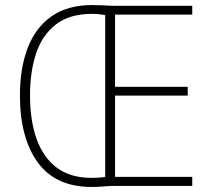

<svg xmlns="http://www.w3.org/2000/svg" viewBox="-20 -737 838 761"><path d="M346 -717Q369 -717 385.5 -716Q402 -715 423 -714H742V-679H436V-393H724V-358H436V-36H742V0H418Q401 1 383 2.5Q365 4 343 4Q200 4 129.5 -93.5Q59 -191 59 -359Q59 -467 90 -547.5Q121 -628 184.5 -672.5Q248 -717 346 -717ZM344 -682Q256 -682 202 -640.5Q148 -599 123.5 -526.5Q99 -454 99 -359Q99 -260 125 -186.5Q151 -113 205 -72.5Q259 -32 343 -32Q377 -32 397 -36V-677Q388 -679 374.5 -680.5Q361 -682 344 -682Z"/></svg>

Font: Noto Sans Gujarati SemiCondensed ExtraLight
Style: Regular
Weight: 200
Width: 4
Designer: Jelle Bosma - Monotype Design Team, Universal Thirst
Foundry: Monotype Imaging Inc.
Version: Version 2.106; ttfautohint (v1.8.4.7-5d5b)